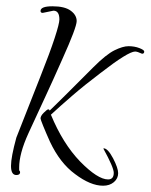

<svg xmlns="http://www.w3.org/2000/svg" viewBox="-20 -547 479 611"><path d="M32 10Q15 10 15 -19Q15 -47 32 -109L108 -302Q139 -380 154 -426Q169 -472 169 -485Q169 -513 150 -513L116 -506Q109 -506 109 -512Q109 -527 147 -527Q186 -527 205 -513Q224 -499 224 -480Q224 -460 178 -358Q147 -288 126 -243Q105 -198 92.5 -170.5Q80 -143 71 -124Q55 -89 48 -62Q41 -35 41 -15V-5Q44 -2 44 1Q44 10 32 10ZM308 44Q268 44 219 7Q171 -28 139 -96Q126 -125 117.5 -146Q109 -167 109 -170Q109 -178 119 -188Q130 -199 133.5 -199Q137 -199 138 -195Q143 -200 156 -212.5Q169 -225 192 -248L277 -333Q318 -374 344.5 -387Q371 -400 389 -400Q408 -400 423.5 -394Q439 -388 439 -383Q439 -376 432 -376Q417 -383 410 -383Q388 -383 299 -314Q250 -277 210 -242.5Q170 -208 142 -182Q180 -90 235 -33Q291 24 324 24Q342 24 342 3Q342 -14 309 -74L310 -75Q323 -75 340 -43Q356 -12 356 4Q356 21 342.5 32.5Q329 44 308 44Z"/></svg>

Font: Qwigley
Style: Regular
Weight: 400
Designer: Robert E. Leuschke
Foundry: Robert E. Leuschke
Version: Version 1.010; ttfautohint (v1.8.3)